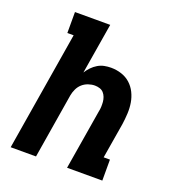

<svg xmlns="http://www.w3.org/2000/svg" viewBox="-133 -841 866 947"><g transform="rotate(20 300.0 -367.5)"><path d="M29 0 132 -625H99V-735H284L240 -469Q250 -485 263 -498.5Q276 -512 292 -521.5Q308 -531 325.5 -534.5Q343 -538 361 -538Q389 -538 415.5 -529.5Q442 -521 462 -503Q482 -485 494 -460.5Q506 -436 510.5 -409Q515 -382 513.5 -353Q512 -324 508 -296L477 -110H510V0H325L377 -314Q380 -327 380.5 -340Q381 -353 380 -365.5Q379 -378 374.5 -390Q370 -402 362 -411Q354 -420 341.5 -424Q329 -428 316 -428Q299 -428 281.5 -422Q264 -416 250.5 -404Q237 -392 229 -375Q221 -358 218 -341L162 0Z"/></g></svg>

Font: Iosevka Slab XBdEx
Style: Italic
Weight: 800
Width: 7
Italic angle: -9°
Monospace: yes
Designer: Belleve Invis
Foundry: Belleve Invis
Version: Version 11.1.1; ttfautohint (v1.8.3)